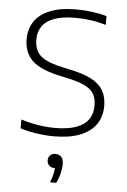

<svg xmlns="http://www.w3.org/2000/svg" viewBox="-57 -643 602 911"><g transform="rotate(5 244.0 -188.0)"><path d="M215 7Q177 7 135 1Q93 -5 55 -17V-59Q83.5 -50 111.5 -44.2Q139.5 -38.5 166 -35.8Q192.5 -33 216 -33Q277.5 -33 317.2 -47.2Q357 -61.5 376 -88.8Q395 -116 395 -155.5Q395 -188.5 381.8 -211Q368.5 -233.5 336.5 -248.5Q304.5 -263.5 249.5 -275L224 -280.5Q128 -300 87.2 -338.2Q46.5 -376.5 46.5 -441.5Q46.5 -489.5 70.5 -525.5Q94.5 -561.5 144 -581.8Q193.5 -602 269 -602Q307 -602 344.5 -597.2Q382 -592.5 414.5 -583V-541Q378 -552 341.5 -557Q305 -562 268.5 -562Q208 -562 169 -548Q130 -534 111.2 -507.2Q92.5 -480.5 92.5 -443.5Q92.5 -392.5 123 -365.5Q153.5 -338.5 234.5 -321.5L259.5 -316Q327 -302.5 366.5 -281.8Q406 -261 423.5 -230.2Q441 -199.5 441 -157Q441 -106.5 415.8 -69.8Q390.5 -33 340.2 -13Q290 7 215 7ZM216.5 226Q227.5 198.5 231 178.2Q234.5 158 234.5 139.5L239 157H232.5Q216 157 206 147.5Q196 138 196 123Q196 108 205.5 98.8Q215 89.5 230.5 89.5Q248.5 89.5 258.8 100.8Q269 112 269 135.5Q269 154 263.2 178.2Q257.5 202.5 245.5 226Z"/></g></svg>

Font: Encode Sans SC SemiExpanded ExtraLight
Style: Regular
Weight: 250
Width: 6
Designer: Multiple Designers
Foundry: Impallari Type
Version: Version 3.002